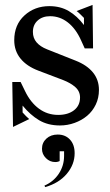

<svg xmlns="http://www.w3.org/2000/svg" viewBox="-20 -503 449 782"><path d="M184 -437Q153 -437 133.5 -419.5Q114 -402 114 -373Q114 -348 129 -330.5Q144 -313 172 -302L288 -256Q334 -238 358.5 -208Q383 -178 383 -137Q383 -104 370 -77Q357 -50 335 -31.5Q313 -13 284 -2.5Q255 8 224 8Q175 8 139 -13.5Q103 -35 72 -73V-45Q79 -37 86 -30Q93 -23 99 -18L33 14L30 -169H64L82 -132Q104 -86 138.5 -60.5Q173 -35 217 -35Q257 -35 281.5 -54Q306 -73 306 -106Q306 -131 287 -148Q268 -165 237 -177L137 -215Q89 -233 63.5 -264.5Q38 -296 38 -339Q38 -402 79.5 -440Q121 -478 181 -478Q226 -478 260 -458Q294 -438 322 -401V-430Q315 -437 307 -445Q299 -453 292 -458L357 -483L359 -306H325L310 -339Q289 -386 256.5 -411.5Q224 -437 184 -437ZM164 259 161 253Q198 237 219.5 204.5Q241 172 241 132V113H223V153Q222 154 216.5 155.5Q211 157 205 157Q183 157 167 141Q151 125 151 103Q151 78 169 61.5Q187 45 215 45Q246 45 265 65.5Q284 86 284 121Q284 167 252 205Q220 243 164 259Z"/></svg>

Font: Redaction
Style: Regular
Weight: 400
Designer: Jeremy Mickel / Forest Young
Foundry: MCKL
Version: Version 2.001; Redaction